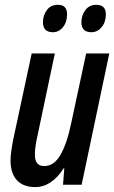

<svg xmlns="http://www.w3.org/2000/svg" viewBox="-20 -760 470 790"><path d="M125 9.8Q75.7 9.8 49.6 -18.6Q23.4 -46.9 23.4 -99.6Q23.4 -117.7 26.9 -141.6Q30.3 -165.5 34.7 -187.5L110.4 -540H205.6L135.3 -206.5Q129.9 -183.6 126.7 -162.4Q123.5 -141.1 123.5 -123Q123.5 -76.7 162.1 -76.7Q202.6 -76.7 229.2 -123.5Q255.9 -170.4 272.9 -252.9L334.5 -540H429.7L315.9 0H239.3L244.6 -67.4H241.7Q218.8 -30.8 189 -10.5Q159.2 9.8 125 9.8ZM356 -627.4Q314.9 -627.4 314.9 -668.5Q314.9 -696.3 331.1 -718.3Q347.2 -740.2 376.5 -740.2Q415.5 -740.2 415.5 -701.2Q415.5 -668.9 398.2 -648.2Q380.9 -627.4 356 -627.4ZM197.8 -627.4Q156.7 -627.4 156.7 -668.5Q156.7 -696.3 172.6 -718.3Q188.5 -740.2 218.3 -740.2Q255.9 -740.2 255.9 -701.2Q255.9 -668.9 239 -648.2Q222.2 -627.4 197.8 -627.4Z"/></svg>

Font: Open Sans Condensed SemiBold
Style: Italic
Weight: 600
Width: 3
Italic angle: -12°
Designer: Monotype Design Team
Foundry: Monotype Imaging Inc.
Version: Version 3.000; ttfautohint (v1.8.4)